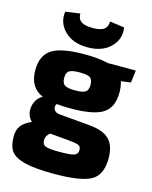

<svg xmlns="http://www.w3.org/2000/svg" viewBox="-133 -813 858 1084"><g transform="rotate(15 296.5 -270.5)"><path d="M373 -727 458 -715Q469 -649 421 -601Q373 -553 287 -553Q201 -553 152.5 -601Q104 -649 114 -715L199 -727Q199 -695 220 -680.5Q241 -666 287 -666Q332 -666 352.5 -680.5Q373 -695 373 -727ZM576 -425 519 -417Q528 -389 528 -353Q528 -266 473.5 -230.5Q419 -195 283 -195Q235 -195 203 -199Q192 -186 199 -168Q206 -150 232 -147L413 -131Q494 -124 529.5 -87.5Q565 -51 565 21Q565 120 504.5 153Q444 186 289 186Q178 186 118.5 171Q59 156 37 126.5Q15 97 15 41Q15 3 32.5 -21.5Q50 -46 93 -65Q59 -100 67.5 -148.5Q76 -197 116 -218Q36 -252 36 -352Q36 -439 91.5 -475Q147 -511 284 -511Q367 -511 421 -497H585ZM283 -300Q327 -300 343 -311Q359 -322 359 -353Q359 -384 343 -394.5Q327 -405 283 -405Q238 -405 221.5 -394.5Q205 -384 205 -353Q205 -322 221.5 -311Q238 -300 283 -300ZM315 -19 210 -28Q186 -10 186 15Q186 42 205.5 50Q225 58 287 58Q352 58 373 50.5Q394 43 394 19Q394 -2 378 -8.5Q362 -15 315 -19Z"/></g></svg>

Font: Exo 2.0 Extra Bold
Style: Regular
Weight: 800
Designer: Natanael Gama
Version: Version 1.001;PS 001.001;hotconv 1.0.70;makeotf.lib2.5.58329